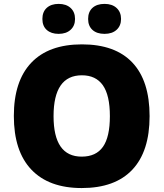

<svg xmlns="http://www.w3.org/2000/svg" viewBox="-20 -952 837 982"><path d="M745.1 -357.9Q745.1 -177.7 656.7 -84Q568.4 9.8 397.9 9.8Q230 9.8 140.4 -84.5Q50.8 -178.7 50.8 -358.9Q50.8 -537.1 139.9 -631.1Q229 -725.1 398.9 -725.1Q569.3 -725.1 657.2 -631.8Q745.1 -538.6 745.1 -357.9ZM253.9 -357.9Q253.9 -150.9 397.9 -150.9Q471.2 -150.9 506.6 -201.2Q542 -251.5 542 -357.9Q542 -464.8 506.1 -515.9Q470.2 -566.9 398.9 -566.9Q253.9 -566.9 253.9 -357.9ZM196.8 -855Q196.8 -891.6 219.2 -911.9Q241.7 -932.1 279.8 -932.1Q318.4 -932.1 341.1 -911.4Q363.8 -890.6 363.8 -855Q363.8 -820.3 341.1 -799.6Q318.4 -778.8 279.8 -778.8Q241.7 -778.8 219.2 -798.8Q196.8 -818.8 196.8 -855ZM430.7 -855Q430.7 -891.6 453.1 -911.9Q475.6 -932.1 514.6 -932.1Q553.7 -932.1 576.4 -911.1Q599.1 -890.1 599.1 -855Q599.1 -820.3 576.4 -799.6Q553.7 -778.8 514.6 -778.8Q475.1 -778.8 452.9 -799.1Q430.7 -819.3 430.7 -855Z"/></svg>

Font: TypoPRO Open Sans
Style: Regular
Weight: 800
Foundry: Ascender Corporation
Version: Version 1.10